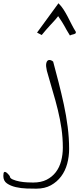

<svg xmlns="http://www.w3.org/2000/svg" viewBox="-239 -758 479 1163"><path d="M-218.8 307.6Q-218.8 297.9 -217.3 291Q-215.8 284.2 -211.4 283.2Q-207 282.2 -199.2 287.6Q-191.4 293 -179.7 308.6Q-179.7 321.3 -161.6 329.1Q-143.6 336.9 -120.1 341.3Q-96.7 345.7 -72.8 346.7Q-48.8 347.7 -38.1 347.7Q9.8 347.7 43.5 330.6Q77.1 313.5 99.1 284.7Q121.1 255.9 131.3 217.3Q141.6 178.7 141.6 136.7Q141.6 76.2 133.3 20Q125 -36.1 111.3 -92.3Q97.7 -148.4 80.1 -206.5Q62.5 -264.6 44.9 -329.1Q38.1 -358.4 41 -373Q43.9 -387.7 51.3 -392.1Q58.6 -396.5 67.9 -393.6Q77.1 -390.6 83 -384.8Q99.6 -323.2 116.2 -258.3Q132.8 -193.4 147.5 -126Q162.1 -58.6 170.9 9.8Q179.7 78.1 179.7 144.5Q179.7 190.4 168 233.9Q156.2 277.3 131.3 310.5Q106.4 343.8 69.3 364.3Q32.2 384.8 -19.5 384.8Q-43 384.8 -77.1 383.8Q-111.3 382.8 -143.1 375.5Q-174.8 368.2 -196.8 353Q-218.8 337.9 -218.8 307.6ZM113.3 -660.2Q100.6 -643.6 87.9 -629.9Q75.2 -616.2 63 -603Q50.8 -589.8 39.1 -576.2Q27.3 -562.5 13.7 -545.9L-14.6 -560.5L115.2 -738.3Q132.8 -720.7 146 -700.2Q159.2 -679.7 170.9 -657.2Q182.6 -634.8 194.3 -611.3Q206.1 -587.9 220.7 -564.5Q220.7 -557.6 217.8 -555.2Q214.8 -552.7 210 -551.3Q205.1 -549.8 198.2 -548.3Q191.4 -546.9 184.6 -543Q170.9 -564.5 164.1 -577.1Q157.2 -589.8 150.9 -601.1Q144.5 -612.3 136.7 -625Q128.9 -637.7 113.3 -660.2Z"/></svg>

Font: Annie Use Your Telescope
Style: Regular
Weight: 400
Version: Version 1.003 2001